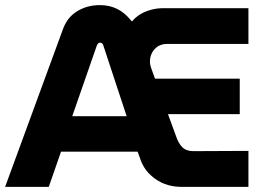

<svg xmlns="http://www.w3.org/2000/svg" viewBox="-20 -732 1027 752"><path d="M0 0 227 -619Q244 -665 283 -688.5Q322 -712 371 -712Q409 -712 439 -697Q469 -682 494 -651L497 -648Q512 -666 531 -677Q550 -688 572.5 -694Q595 -700 620 -700H953V-560H635Q608 -560 591 -545Q574 -530 569 -507.5Q564 -485 573 -463L587 -424H919V-285H638L669 -200Q679 -170 694.5 -155Q710 -140 738 -140L953 -141V0H693Q633 0 590 -30Q547 -60 531 -105L519 -138H219L171 0ZM263 -277H476L385 -553Q384 -559 380 -562Q376 -565 372 -565Q367 -565 364 -561.5Q361 -558 359 -553Z"/></svg>

Font: MuseoModerno SemiBold
Style: Bold
Weight: 700
Version: Version 1.001